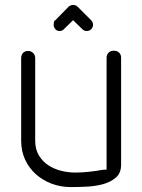

<svg xmlns="http://www.w3.org/2000/svg" viewBox="-20 -761 578 780"><path d="M259 -734Q268 -741 277 -741Q288 -741 295 -734L350 -679Q358 -671 358 -660Q358 -650 350.5 -642.5Q343 -635 332 -635Q322 -635 315 -642L277 -679L239 -642Q233 -635 222 -635Q211 -635 204.5 -643Q198 -651 198 -660Q198 -665 199 -671Q200 -677 205 -679ZM413 -527Q413 -539 421 -547Q429 -555 442 -555Q456 -555 464 -547Q472 -539 472 -527V-92Q472 -57 449.5 -38.5Q427 -20 395.5 -12Q364 -4 328.5 -2.5Q293 -1 268 -1Q227 -1 190.5 -14.5Q154 -28 126 -53Q98 -78 82 -112.5Q66 -147 66 -189V-524Q66 -538 73.5 -546Q81 -554 95 -554Q106 -554 114.5 -546Q123 -538 123 -524V-189Q123 -155 137.5 -130.5Q152 -106 175 -90.5Q198 -75 227 -67.5Q256 -60 286 -60Q314 -60 345 -63.5Q376 -67 396 -71Q398 -71 404.5 -71.5Q411 -72 413 -72Z"/></svg>

Font: VDS
Style: Thin
Weight: 100
Width: 0
Designer: artmaker
Foundry: artmaker
Version: Version 1.000 2012 initial release